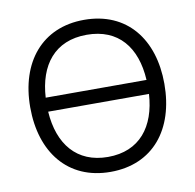

<svg xmlns="http://www.w3.org/2000/svg" viewBox="-68 -624 719 709"><g transform="rotate(-10 291.5 -270.0)"><path d="M291.5 15C451 15 543 -100.5 543 -271C543 -438 452.5 -555 291.5 -555C134 -555 40 -440.5 40 -271C40 -103 131 15 291.5 15ZM102.5 -296.5C109.5 -417 171 -499 291.5 -499C410 -499 473.5 -420.5 480.5 -296.5ZM102.5 -244H480.5C473 -122.5 410.5 -41 291.5 -41C175 -41 110.5 -120.5 102.5 -244Z"/></g></svg>

Font: Eudonet Light
Style: Regular
Weight: 300
Designer: Mikhail Sharanda
Foundry: Mikhail Sharanda
Version: Version 4.503;Glyphs 3.1.2 (3151)